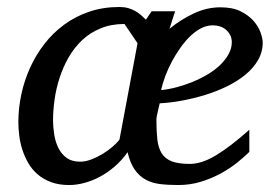

<svg xmlns="http://www.w3.org/2000/svg" viewBox="-20 -514 785 546"><path d="M727.1 -393.1Q727.1 -365.7 713.6 -342.8Q700.2 -319.8 677.5 -301.3Q654.8 -282.7 625.2 -268.3Q595.7 -253.9 563 -243.9Q530.3 -233.9 497.1 -227.8Q463.9 -221.7 434.1 -220.2Q433.1 -215.3 431.6 -209.2Q430.2 -203.1 428.7 -196.8Q427.2 -190.4 426 -184.3Q424.8 -178.2 424.8 -173.8Q424.8 -140.6 427.5 -116.9Q430.2 -93.3 439.9 -77.9Q449.7 -62.5 468.5 -55.2Q487.3 -47.9 520 -47.9Q553.7 -47.9 594.2 -72.3Q634.8 -96.7 689 -145V-82Q675.3 -68.4 655 -52Q634.8 -35.6 608.6 -21.2Q582.5 -6.8 551.8 2.7Q521 12.2 486.8 12.2Q457.5 12.2 434.3 9.3Q411.1 6.3 393.3 -3.7Q375.5 -13.7 362.8 -32Q350.1 -50.3 342.8 -81.1Q326.2 -57.6 305.9 -40.3Q285.6 -22.9 263.7 -11.2Q241.7 0.5 219.5 6.3Q197.3 12.2 176.8 12.2Q147.5 12.2 125.2 3.9Q103 -4.4 86.9 -18.3Q70.8 -32.2 60.3 -50.5Q49.8 -68.8 43.5 -88.6Q37.1 -108.4 34.7 -128.7Q32.2 -148.9 32.2 -167Q32.2 -205.6 40.5 -244.9Q48.8 -284.2 65.2 -320.6Q81.5 -356.9 106 -388.7Q130.4 -420.4 162.4 -443.8Q194.3 -467.3 233.6 -480.7Q272.9 -494.1 319.8 -494.1Q333.5 -494.1 344.5 -491Q355.5 -487.8 364.5 -482.7Q373.5 -477.5 380.9 -471.2Q388.2 -464.8 395 -458L411.1 -481.9H478Q476.6 -478 474.6 -471.7Q472.7 -465.3 470.2 -458L465.8 -443.8Q463.9 -437 461.9 -432.1Q494.1 -458.5 531 -475.8Q567.9 -493.2 606.9 -493.2Q641.6 -493.2 664.6 -481.7Q687.5 -470.2 701.4 -454.1Q715.3 -438 721.2 -420.9Q727.1 -403.8 727.1 -393.1ZM334 -445.8Q295.9 -445.8 265.9 -433.3Q235.8 -420.9 213.4 -399.7Q190.9 -378.4 175 -350.6Q159.2 -322.8 149.4 -292.5Q139.6 -262.2 135.3 -231.4Q130.9 -200.7 130.9 -172.9Q130.9 -151.9 134.3 -130.9Q137.7 -109.9 146.2 -92.8Q154.8 -75.7 169.7 -64.9Q184.6 -54.2 208 -54.2Q222.7 -54.2 239.5 -60.5Q256.3 -66.9 272 -76.4Q287.6 -85.9 300.3 -96.9Q313 -107.9 319.8 -117.2L371.1 -391.1ZM639.2 -394Q639.2 -413.6 624.5 -427.7Q609.9 -441.9 584 -441.9Q567.9 -441.9 551.8 -433.6Q535.6 -425.3 521 -411.1Q506.3 -397 493.2 -378.4Q480 -359.9 469 -339.4Q458 -318.8 450.2 -297.9Q442.4 -276.9 438 -257.8Q459 -259.8 482.2 -265.9Q505.4 -272 527.8 -281.2Q550.3 -290.5 570.6 -302.5Q590.8 -314.5 606 -329.1Q621.1 -343.8 630.1 -360.1Q639.2 -376.5 639.2 -394Z"/></svg>

Font: Charis SIL Viet
Style: Italic
Weight: 400
Italic angle: -11°
Foundry: SIL International
Version: Version 5.000